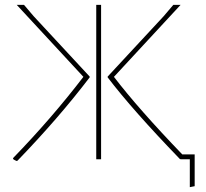

<svg xmlns="http://www.w3.org/2000/svg" viewBox="-20 -657 851 792"><path d="M48 7Q37 2 34 -1V-5Q193 -169 324 -340L49 -637H79L119 -590L350 -341V-338Q222 -170 52 6ZM726 0 722 -1Q526 -204 424 -338V-341L655 -590L695 -637H725L450 -340Q551 -208 732 -20H783V111L763 115V0ZM377 0V-637H397V0Z"/></svg>

Font: Alegreya Sans Thin
Style: Regular
Weight: 100
Designer: Juan Pablo del Peral
Foundry: Huerta Tipografica
Version: Version 2.007